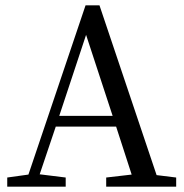

<svg xmlns="http://www.w3.org/2000/svg" viewBox="-20 -696 688 716"><path d="M7 0V-34L86 -45L299 -676H351L564 -43L637 -34V0H376V-34L471 -45L413 -224H188L128 -46L225 -34V0ZM201 -264H400L301 -566Z"/></svg>

Font: Source Serif 4 Subhead
Style: Regular
Weight: 400
Designer: Frank Grießhammer
Foundry: Adobe Systems Incorporated
Version: Version 4.004;hotconv 1.0.117;makeotfexe 2.5.65602